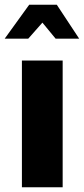

<svg xmlns="http://www.w3.org/2000/svg" viewBox="-43 -795 356 815"><path d="M50 0V-538H223V0ZM-23 -631 81 -775H198L293 -631H193L137 -699L77 -631Z"/></svg>

Font: Exo Thin ExtraBold
Style: Regular
Weight: 800
Version: Version 2.000